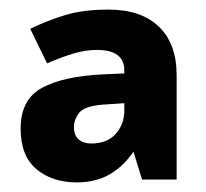

<svg xmlns="http://www.w3.org/2000/svg" viewBox="-20 -742 429 400"><path d="M206 -722Q274 -722 311 -686.5Q348 -651 348 -585V-368H276L258 -426Q237 -395 208 -378.5Q179 -362 140 -362Q89 -362 56 -389.5Q23 -417 23 -474Q23 -535 67.5 -559Q112 -583 193 -587L239 -589V-595Q239 -638 182 -638Q158 -638 133 -630.5Q108 -623 78 -610L43 -682Q78 -699 115.5 -710.5Q153 -722 206 -722ZM194 -524Q156 -521 145 -507Q134 -493 134 -477Q134 -460 144 -451.5Q154 -443 170 -443Q203 -443 221 -463Q239 -483 239 -512V-527Z"/></svg>

Font: Noto Sans Sinhala UI ExtraBold
Style: Regular
Weight: 800
Designer: Jelle Bosma - Monotype Design Team
Foundry: Monotype Imaging Inc.
Version: Version 2.006; ttfautohint (v1.8.4.7-5d5b)